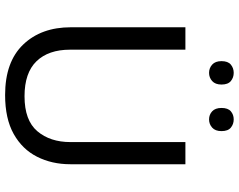

<svg xmlns="http://www.w3.org/2000/svg" viewBox="-114 -834 958 771"><g transform="rotate(90 365.5 -449.0)"><path d="M640 -252Q640 -178 610 -118.5Q580 -59 518.5 -24.5Q457 10 362 10Q229 10 159.5 -62.5Q90 -135 90 -254V-714H180V-251Q180 -164 226.5 -116Q273 -68 367 -68Q464 -68 507.5 -119.5Q551 -171 551 -252V-714H640ZM226 -859Q226 -885 240 -896.5Q254 -908 273 -908Q292 -908 306 -896.5Q320 -885 320 -859Q320 -834 306 -821.5Q292 -809 273 -809Q254 -809 240 -821.5Q226 -834 226 -859ZM414 -859Q414 -885 427.5 -896.5Q441 -908 460 -908Q479 -908 493 -896.5Q507 -885 507 -859Q507 -834 493 -821.5Q479 -809 460 -809Q441 -809 427.5 -821.5Q414 -834 414 -859Z"/></g></svg>

Font: Noto Sans Limbu
Style: Regular
Weight: 400
Designer: Monotype Design Team
Foundry: Monotype Imaging Inc.
Version: Version 2.004; ttfautohint (v1.8.4.7-5d5b)